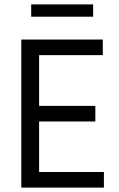

<svg xmlns="http://www.w3.org/2000/svg" viewBox="-20 -854 541 874"><path d="M404 -778H122V-834H404ZM453 0H77V-674H448V-603H158V-372H414V-301H158V-71H453Z"/></svg>

Font: Hind Madurai
Style: Regular
Weight: 400
Designer: Jyotish Sonowal
Foundry: Indian Type Foundry
Version: Version 0.702;PS 1.0;hotconv 1.0.81;makeotf.lib2.5.63406